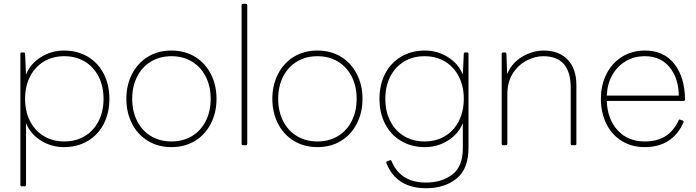

<svg xmlns="http://www.w3.org/2000/svg" viewBox="-20 -770 3691 1018"><path d="M96 218Q88 218 88 210V-484Q88 -492 96 -492H105Q113 -492 113 -484L118 -374Q140 -431 196 -466.5Q252 -502 319 -502Q391 -502 446 -469Q501 -436 530.5 -378Q560 -320 560 -246Q560 -172 530.5 -114Q501 -56 446 -23Q391 10 319 10Q252 10 196.5 -25Q141 -60 118 -117V210Q118 218 110 218ZM529 -246Q529 -313 502.5 -364.5Q476 -416 429 -444Q382 -472 321 -472Q260 -472 213 -444Q166 -416 139.5 -364.5Q113 -313 113 -246Q113 -179 139.5 -127.5Q166 -76 213 -48Q260 -20 321 -20Q382 -20 429 -48Q476 -76 502.5 -127.5Q529 -179 529 -246Z M650 -246Q650 -319 680 -377.5Q710 -436 764 -469Q818 -502 889 -502Q960 -502 1014 -469Q1068 -436 1098 -377.5Q1128 -319 1128 -246Q1128 -173 1098 -114.5Q1068 -56 1014 -23Q960 10 889 10Q818 10 764 -23Q710 -56 680 -114.5Q650 -173 650 -246ZM1097 -246Q1097 -313 1070.5 -364.5Q1044 -416 997 -444Q950 -472 889 -472Q828 -472 781 -444Q734 -416 707.5 -364.5Q681 -313 681 -246Q681 -179 707.5 -127.5Q734 -76 781 -48Q828 -20 889 -20Q950 -20 997 -48Q1044 -76 1070.5 -127.5Q1097 -179 1097 -246Z M1269 0Q1261 0 1261 -8V-742Q1261 -750 1269 -750H1283Q1291 -750 1291 -742V-8Q1291 0 1283 0Z M1424 -246Q1424 -319 1454 -377.5Q1484 -436 1538 -469Q1592 -502 1663 -502Q1734 -502 1788 -469Q1842 -436 1872 -377.5Q1902 -319 1902 -246Q1902 -173 1872 -114.5Q1842 -56 1788 -23Q1734 10 1663 10Q1592 10 1538 -23Q1484 -56 1454 -114.5Q1424 -173 1424 -246ZM1871 -246Q1871 -313 1844.5 -364.5Q1818 -416 1771 -444Q1724 -472 1663 -472Q1602 -472 1555 -444Q1508 -416 1481.5 -364.5Q1455 -313 1455 -246Q1455 -179 1481.5 -127.5Q1508 -76 1555 -48Q1602 -20 1663 -20Q1724 -20 1771 -48Q1818 -76 1844.5 -127.5Q1871 -179 1871 -246Z M2029 95Q2026 87 2033 85L2046 80Q2053 77 2056 84Q2103 198 2239 198Q2322 198 2378 155.5Q2434 113 2434 16V-117Q2411 -60 2355.5 -25Q2300 10 2233 10Q2161 10 2106 -23Q2051 -56 2021.5 -114Q1992 -172 1992 -246Q1992 -320 2021.5 -378Q2051 -436 2106 -469Q2161 -502 2233 -502Q2300 -502 2356 -466.5Q2412 -431 2434 -374L2439 -484Q2439 -492 2447 -492H2456Q2464 -492 2464 -484V13Q2464 126 2400.5 177Q2337 228 2239 228Q2160 228 2107 194Q2054 160 2029 95ZM2439 -246Q2439 -313 2412.5 -364.5Q2386 -416 2339 -444Q2292 -472 2231 -472Q2170 -472 2123 -444Q2076 -416 2049.5 -364.5Q2023 -313 2023 -246Q2023 -179 2049.5 -127.5Q2076 -76 2123 -48Q2170 -20 2231 -20Q2292 -20 2339 -48Q2386 -76 2412.5 -127.5Q2439 -179 2439 -246Z M2648 0Q2640 0 2640 -8V-484Q2640 -492 2648 -492H2657Q2665 -492 2665 -484L2669 -377Q2693 -436 2748.5 -469Q2804 -502 2863 -502Q2944 -502 2990 -453.5Q3036 -405 3036 -319V-8Q3036 0 3028 0H3014Q3006 0 3006 -8V-305Q3006 -472 2860 -472Q2817 -472 2773 -449.5Q2729 -427 2699.5 -381.5Q2670 -336 2670 -270V-8Q2670 0 2662 0Z M3166 -246Q3166 -319 3195.5 -377.5Q3225 -436 3278 -469Q3331 -502 3399 -502Q3500 -502 3555.5 -431Q3611 -360 3612 -243Q3612 -235 3604 -235H3197Q3201 -137 3255.5 -78.5Q3310 -20 3398 -20Q3465 -20 3508.5 -48Q3552 -76 3578 -131Q3581 -139 3588 -135L3599 -131Q3607 -128 3604 -121Q3545 10 3398 10Q3329 10 3276 -23Q3223 -56 3194.5 -114.5Q3166 -173 3166 -246ZM3197 -263H3579Q3578 -356 3530 -414Q3482 -472 3399 -472Q3343 -472 3298.5 -446Q3254 -420 3227 -373Q3200 -326 3197 -263Z"/></svg>

Font: LINE Seed Sans TH App Thin
Style: Regular
Weight: 250
Designer: Dalton Maag Ltd | Thai characters by Cadson Demak Co.,Ltd.
Foundry: Dalton Maag Ltd
Version: Version 1.003